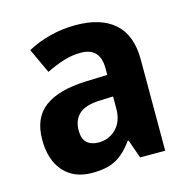

<svg xmlns="http://www.w3.org/2000/svg" viewBox="-88 -710 731 740"><g transform="rotate(-15 277.0 -339.5)"><path d="M276 -623Q377 -623 431 -575Q485 -527 485 -430V-66H385L359 -140H355Q324 -96 288 -76Q252 -56 192 -56Q120 -56 79 -102Q38 -148 38 -229Q38 -316 93.5 -357.5Q149 -399 258 -403L345 -406V-432Q345 -515 268 -515Q233 -515 199.5 -504.5Q166 -494 129 -476L83 -575Q125 -598 174.5 -610.5Q224 -623 276 -623ZM294 -318Q233 -316 208 -292Q183 -268 183 -228Q183 -193 200 -178Q217 -163 246 -163Q288 -163 316.5 -192Q345 -221 345 -272V-320Z"/></g></svg>

Font: Noto Sans Malayalam UI SemiCondensed
Style: Bold
Weight: 700
Width: 4
Designer: Jelle Bosma - Monotype Design Team
Foundry: Monotype Imaging Inc.
Version: Version 2.104; ttfautohint (v1.8.4.7-5d5b)